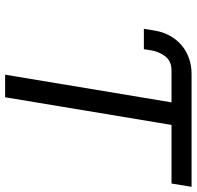

<svg xmlns="http://www.w3.org/2000/svg" viewBox="-29 -738 767 749"><g transform="rotate(90 354.5 -363.5)"><path d="M99.4 -583.8Q104.8 -616.5 119.7 -643.1Q134.6 -669.7 156.6 -688.4Q178.6 -707 207.2 -717.2Q235.8 -727.3 268.5 -727.3H708.8L696 -649.1H467.3L359.4 0H271.3L379.3 -649.1H255.7Q218 -649.1 199.6 -624.3Q180.8 -599.1 176.1 -568.2L171.9 -541.2H92.3Z"/></g></svg>

Font: Inter P
Style: Italic
Weight: 400
Italic angle: -9.40001°
Designer: Rasmus Andersson
Foundry: rsms
Version: Version 3.018;git-588b23468